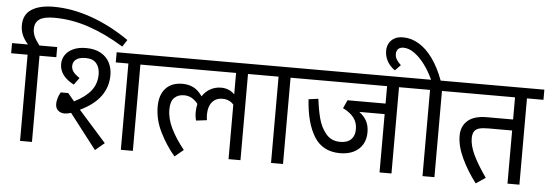

<svg xmlns="http://www.w3.org/2000/svg" viewBox="-61 -1038 3509 1222"><g transform="rotate(5 1693.5 -427.0)"><path d="M123 -717.8Q123 -694.3 132.6 -671.6Q142.1 -648.9 167.5 -616.2H281.2V-551.3H173.8V-0.5H97.7V-551.3H-7.3V-616.2H94.7Q68.4 -645.5 56.6 -674.3Q44.9 -703.1 44.9 -734.4Q44.9 -803.7 96.2 -836.7Q147.5 -869.6 236.8 -869.6Q354.5 -869.6 478.3 -826.2Q602.1 -782.7 722.2 -699.7L693.4 -655.3Q576.2 -727.1 466.6 -763.7Q356.9 -800.3 247.1 -800.3Q180.7 -800.3 151.9 -780Q123 -759.8 123 -717.8Z M460 -231.4 636.2 -33.2 577.6 16.1 405.8 -206.5Q383.8 -199.2 362.8 -199.2Q339.8 -199.2 323 -213.6Q306.2 -228 306.2 -255.4Q306.2 -270.5 311.3 -289.8Q316.4 -309.1 328.6 -330.6H376.5L418 -281.2Q489.3 -316.9 524.2 -361.1Q559.1 -405.3 559.1 -465.8Q559.1 -508.8 537.1 -535.6Q515.1 -562.5 467.3 -562.5Q428.7 -562.5 407.7 -547.1Q386.7 -531.7 386.7 -503.9Q386.7 -484.9 398.4 -468.3Q410.2 -451.7 439.9 -432.1L407.2 -387.2Q315.4 -434.6 315.4 -511.2Q315.4 -543 332.8 -569.1Q350.1 -595.2 383.8 -610.6Q417.5 -626 465.3 -626Q522.5 -626 560.3 -604.2Q598.1 -582.5 616.2 -546.6Q634.3 -510.7 634.3 -467.8Q634.3 -314 460 -231.4ZM923.3 -551.3H818.4V0H741.7V-551.3H661.1V-616.2H923.3Z M1610.8 -551.3H1505.9V-0.5H1429.7V-348.6Q1403.3 -379.9 1357.4 -379.9Q1315.9 -379.9 1292 -351.1Q1268.1 -322.3 1268.1 -272Q1268.1 -254.4 1271 -235.4L1202.6 -227.1Q1195.3 -251 1195.3 -280.3Q1195.3 -306.6 1201.7 -333.5Q1183.1 -356.9 1161.4 -368.9Q1139.6 -380.9 1112.3 -380.9Q1074.2 -380.9 1050.5 -357.7Q1026.9 -334.5 1026.9 -283.2Q1026.9 -223.6 1057.6 -161.4Q1088.4 -99.1 1141.1 -33.7L1085.4 12.2Q1031.7 -50.3 991.5 -130.4Q951.2 -210.4 951.2 -294.9Q951.2 -370.1 989.5 -411.4Q1027.8 -452.6 1096.2 -452.6Q1136.7 -452.6 1168 -436.3Q1199.2 -419.9 1223.6 -383.8Q1243.7 -415 1275.1 -432.4Q1306.6 -449.7 1344.2 -449.7Q1368.7 -449.7 1391.1 -440.7Q1413.6 -431.6 1429.7 -414.1V-551.3H908.7V-616.2H1610.8Z M1882.8 -551.3H1777.8V0H1701.2V-551.3H1596.2V-616.2H1882.8Z M2576.2 -551.3H2470.7V0H2394.5V-372.6H2232.4Q2264.6 -349.1 2280.3 -318.8Q2295.9 -288.6 2295.9 -246.6Q2295.9 -202.6 2276.1 -169.4Q2256.3 -136.2 2219.5 -118.2Q2182.6 -100.1 2133.3 -100.1Q2022 -100.1 1967.8 -186.3Q1913.6 -272.5 1903.8 -424.8L1965.8 -433.1Q1974.1 -363.3 1988.8 -307.9Q2003.4 -252.4 2037.1 -212.2Q2070.8 -171.9 2127.9 -171.9Q2173.3 -171.9 2197 -195.3Q2220.7 -218.8 2220.7 -260.3Q2220.7 -303.2 2197.3 -334Q2173.8 -364.7 2127.4 -387.2L2151.4 -439.5V-439.9H2394.5V-551.3H1868.2V-616.2H2576.2Z M2852.5 -551.3H2745.1V-0.5H2668.9V-551.3H2561.5V-616.2H2669.9Q2646 -668.5 2614.3 -711.2Q2582.5 -753.9 2547.1 -779.1Q2511.7 -804.2 2477.5 -804.2Q2456.1 -804.2 2444.1 -792.5Q2432.1 -780.8 2432.1 -760.3Q2432.1 -741.2 2441.9 -725.1Q2451.7 -709 2470.2 -691.9L2435.1 -655.8Q2403.3 -677.2 2386 -708.7Q2368.7 -740.2 2368.7 -775.9Q2368.7 -800.8 2379.6 -822Q2390.6 -843.3 2413.1 -856.4Q2435.5 -869.6 2469.2 -869.6Q2522.9 -869.6 2571.8 -839.8Q2620.6 -810.1 2661.1 -753.2Q2701.7 -696.3 2731 -616.2H2852.5Z M3393.6 -551.3H3288.1V0H3211.9V-339.4H3060.5Q3023.9 -339.4 3002.7 -333.7Q2981.4 -328.1 2970.7 -312.5Q2960 -296.9 2960 -266.6Q2960 -222.2 2986.8 -164.3Q3013.7 -106.4 3070.8 -24.9L3010.3 16.1Q2956.5 -53.7 2919.2 -131.8Q2881.8 -210 2881.8 -277.8Q2881.8 -338.4 2922.4 -374Q2962.9 -409.7 3044.4 -409.7H3211.9V-551.3H2837.9V-616.2H3393.6Z"/></g></svg>

Font: Varta
Style: Regular
Weight: 400
Designer: Joana Correia, Viktoriya Grabowska, Eben Sorkin
Foundry: Sorkin Type
Version: Version 1.002; ttfautohint (v1.3) -l 8 -r 24 -G 200 -x 12 -H